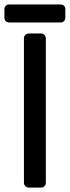

<svg xmlns="http://www.w3.org/2000/svg" viewBox="-22 -852 317 872"><path d="M109.6 0Q99.4 0 93.1 -6.4Q86.7 -12.7 86.7 -22.9V-677.1Q86.7 -687.3 93.1 -693.6Q99.4 -700 109.6 -700H163.3Q173.5 -700 179.9 -693.6Q186.2 -687.3 186.2 -677.1V-22.9Q186.2 -12.7 179.9 -6.4Q173.5 0 163.3 0ZM20.2 -750Q10.1 -750 4.1 -756.1Q-2 -762.1 -2 -772.2V-809.6Q-2 -819.6 4.1 -825.7Q10.1 -831.7 20.2 -831.7H252.6Q262.6 -831.7 268.7 -825.7Q274.7 -819.6 274.7 -809.6V-772.2Q274.7 -762.1 268.7 -756.1Q262.6 -750 252.6 -750Z"/></svg>

Font: Rubik Light
Style: Regular
Weight: 300
Designer: Hubert and Fischer
Foundry: Hubert and Fischer
Version: Version 2.300;gftools[0.9.30]